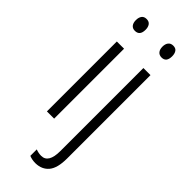

<svg xmlns="http://www.w3.org/2000/svg" viewBox="-312 -813 1033 1033"><g transform="rotate(45 204.5 -296.0)"><path d="M104 -782Q123 -782 132 -769.5Q141 -757 141 -737Q141 -692 104 -692Q86 -692 76.5 -704Q67 -716 67 -737Q67 -757 76 -769.5Q85 -782 104 -782ZM131 -583V-51H76V-583ZM269 -737Q269 -757 278.5 -769.5Q288 -782 307 -782Q326 -782 334.5 -769.5Q343 -757 343 -737Q343 -692 307 -692Q289 -692 279 -704Q269 -716 269 -737ZM230 190Q215 190 203 187.5Q191 185 182 181V132Q202 140 223 140Q278 140 278 49V-583H332V51Q332 124 305 156.5Q278 189 230 190Z"/></g></svg>

Font: Noto Sans Tamil UI Condensed Light
Style: Regular
Weight: 300
Width: 3
Designer: Jelle Bosma - Monotype Design Team
Foundry: Monotype Imaging Inc.
Version: Version 2.004; ttfautohint (v1.8.4.7-5d5b)